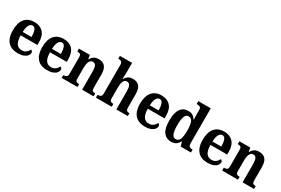

<svg xmlns="http://www.w3.org/2000/svg" viewBox="89 -1889 4435 3028"><g transform="rotate(30 2306.5 -375.0)"><path d="M286 10Q166 10 104.5 -62Q43 -134 43 -265Q43 -406 104 -477.5Q165 -549 276 -549Q378 -549 436.5 -487.5Q495 -426 495 -307V-258H190Q191 -156 224 -109Q257 -62 320 -62Q368 -62 398.5 -86.5Q429 -111 445 -146Q458 -141 467.5 -130.5Q477 -120 477 -103Q477 -78 457.5 -51.5Q438 -25 396 -7.5Q354 10 286 10ZM351 -320Q351 -397 334 -441.5Q317 -486 278 -486Q239 -486 216 -443Q193 -400 191 -320Z M820 10Q700 10 638.5 -62Q577 -134 577 -265Q577 -406 638 -477.5Q699 -549 810 -549Q912 -549 970.5 -487.5Q1029 -426 1029 -307V-258H724Q725 -156 758 -109Q791 -62 854 -62Q902 -62 932.5 -86.5Q963 -111 979 -146Q992 -141 1001.5 -130.5Q1011 -120 1011 -103Q1011 -78 991.5 -51.5Q972 -25 930 -7.5Q888 10 820 10ZM885 -320Q885 -397 868 -441.5Q851 -486 812 -486Q773 -486 750 -443Q727 -400 725 -320Z M1086 0V-52H1092Q1123 -52 1142 -64Q1161 -76 1161 -121V-419Q1161 -461 1143.5 -472.5Q1126 -484 1095 -484H1091V-536H1289L1301 -464H1306Q1328 -505 1360.5 -527Q1393 -549 1449 -549Q1523 -549 1562.5 -503Q1602 -457 1602 -355V-123Q1602 -76 1616.5 -64Q1631 -52 1663 -52H1667V0H1458V-331Q1458 -395 1443 -430.5Q1428 -466 1388 -466Q1356 -466 1338 -444Q1320 -422 1312.5 -386.5Q1305 -351 1305 -310V-117Q1305 -75 1322 -63.5Q1339 -52 1370 -52H1374V0Z M1709 0V-52H1715Q1744 -52 1764 -64Q1784 -76 1784 -121V-647Q1784 -673 1772.5 -686.5Q1761 -700 1746 -704Q1731 -708 1718 -708H1707V-760H1929V-581Q1929 -547 1927 -514.5Q1925 -482 1924 -467H1930Q1948 -501 1980.5 -525Q2013 -549 2070 -549Q2148 -549 2186.5 -503Q2225 -457 2225 -355V-123Q2225 -76 2240 -64Q2255 -52 2287 -52H2290V0H2081V-331Q2081 -395 2064.5 -430.5Q2048 -466 2008 -466Q1977 -466 1960 -444.5Q1943 -423 1936 -387.5Q1929 -352 1929 -310V-117Q1929 -75 1946 -63.5Q1963 -52 1994 -52H1997V0Z M2601 10Q2481 10 2419.5 -62Q2358 -134 2358 -265Q2358 -406 2419 -477.5Q2480 -549 2591 -549Q2693 -549 2751.5 -487.5Q2810 -426 2810 -307V-258H2505Q2506 -156 2539 -109Q2572 -62 2635 -62Q2683 -62 2713.5 -86.5Q2744 -111 2760 -146Q2773 -141 2782.5 -130.5Q2792 -120 2792 -103Q2792 -78 2772.5 -51.5Q2753 -25 2711 -7.5Q2669 10 2601 10ZM2666 -320Q2666 -397 2649 -441.5Q2632 -486 2593 -486Q2554 -486 2531 -443Q2508 -400 2506 -320Z M3081 10Q2990 10 2940.5 -56.5Q2891 -123 2891 -267Q2891 -412 2940 -480Q2989 -548 3080 -548Q3132 -548 3164 -526Q3196 -504 3215 -471H3220Q3219 -494 3218 -524Q3217 -554 3217 -582V-645Q3217 -687 3195 -697.5Q3173 -708 3142 -708H3135V-760H3362V-128Q3362 -82 3380.5 -67Q3399 -52 3433 -52H3440V0H3254L3230 -79H3225Q3204 -38 3170 -14Q3136 10 3081 10ZM3123 -62Q3177 -62 3197 -114Q3217 -166 3217 -269Q3217 -369 3197 -423Q3177 -477 3123 -477Q3077 -477 3057 -423Q3037 -369 3037 -268Q3037 -164 3057 -113Q3077 -62 3123 -62Z M3742 10Q3622 10 3560.5 -62Q3499 -134 3499 -265Q3499 -406 3560 -477.5Q3621 -549 3732 -549Q3834 -549 3892.5 -487.5Q3951 -426 3951 -307V-258H3646Q3647 -156 3680 -109Q3713 -62 3776 -62Q3824 -62 3854.5 -86.5Q3885 -111 3901 -146Q3914 -141 3923.5 -130.5Q3933 -120 3933 -103Q3933 -78 3913.5 -51.5Q3894 -25 3852 -7.5Q3810 10 3742 10ZM3807 -320Q3807 -397 3790 -441.5Q3773 -486 3734 -486Q3695 -486 3672 -443Q3649 -400 3647 -320Z M4008 0V-52H4014Q4045 -52 4064 -64Q4083 -76 4083 -121V-419Q4083 -461 4065.5 -472.5Q4048 -484 4017 -484H4013V-536H4211L4223 -464H4228Q4250 -505 4282.5 -527Q4315 -549 4371 -549Q4445 -549 4484.5 -503Q4524 -457 4524 -355V-123Q4524 -76 4538.5 -64Q4553 -52 4585 -52H4589V0H4380V-331Q4380 -395 4365 -430.5Q4350 -466 4310 -466Q4278 -466 4260 -444Q4242 -422 4234.5 -386.5Q4227 -351 4227 -310V-117Q4227 -75 4244 -63.5Q4261 -52 4292 -52H4296V0Z"/></g></svg>

Font: Noto Serif Sinhala SemiCondensed
Style: Bold
Weight: 700
Width: 4
Designer: Jelle Bosma - Monotype Design Team
Foundry: Monotype Imaging Inc.
Version: Version 2.007; ttfautohint (v1.8.4.7-5d5b)